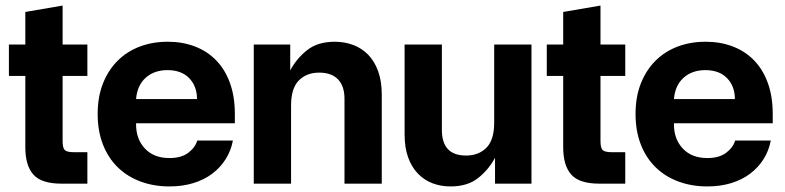

<svg xmlns="http://www.w3.org/2000/svg" viewBox="-20 -660 2822 690"><path d="M201 0Q129 0 100 -32.5Q71 -65 71 -131V-387H12V-500H71V-617L205 -640V-500H294V-387H205V-153Q205 -128 213 -120.5Q221 -113 246 -113H294V0Z M589 10Q533 10 485.5 -7.5Q438 -25 403.5 -58.5Q369 -92 350 -140.5Q331 -189 331 -250Q331 -312 350 -360Q369 -408 402.5 -441.5Q436 -475 482 -492.5Q528 -510 583 -510Q636 -510 680.5 -493Q725 -476 757 -443Q789 -410 806.5 -361.5Q824 -313 824 -250V-217H469V-213Q469 -160 501 -126Q533 -92 589 -92Q631 -92 656 -110.5Q681 -129 689 -155H817Q810 -118 791 -88Q772 -58 743 -36Q714 -14 675 -2Q636 10 589 10ZM688 -304Q688 -350 660 -379Q632 -408 582 -408Q534 -408 503.5 -380.5Q473 -353 469 -304Z M892 -500H1023V-407Q1046 -450 1084 -480Q1122 -510 1183 -510Q1218 -510 1249 -498.5Q1280 -487 1303 -463.5Q1326 -440 1339 -404Q1352 -368 1352 -320V0H1218V-305Q1218 -351 1194.5 -375Q1171 -399 1127 -399Q1082 -399 1054 -371Q1026 -343 1026 -280V0H892Z M1599 10Q1564 10 1534 -1.5Q1504 -13 1481.5 -36.5Q1459 -60 1446.5 -95Q1434 -130 1434 -177V-500H1568V-193Q1568 -101 1655 -101Q1700 -101 1728 -129Q1756 -157 1756 -220V-500H1890V0H1759V-93Q1736 -50 1698 -20Q1660 10 1599 10Z M2134 0Q2062 0 2033 -32.5Q2004 -65 2004 -131V-387H1945V-500H2004V-617L2138 -640V-500H2227V-387H2138V-153Q2138 -128 2146 -120.5Q2154 -113 2179 -113H2227V0Z M2522 10Q2466 10 2418.5 -7.5Q2371 -25 2336.5 -58.5Q2302 -92 2283 -140.5Q2264 -189 2264 -250Q2264 -312 2283 -360Q2302 -408 2335.5 -441.5Q2369 -475 2415 -492.5Q2461 -510 2516 -510Q2569 -510 2613.5 -493Q2658 -476 2690 -443Q2722 -410 2739.5 -361.5Q2757 -313 2757 -250V-217H2402V-213Q2402 -160 2434 -126Q2466 -92 2522 -92Q2564 -92 2589 -110.5Q2614 -129 2622 -155H2750Q2743 -118 2724 -88Q2705 -58 2676 -36Q2647 -14 2608 -2Q2569 10 2522 10ZM2621 -304Q2621 -350 2593 -379Q2565 -408 2515 -408Q2467 -408 2436.5 -380.5Q2406 -353 2402 -304Z"/></svg>

Font: CyStack Display
Style: Bold
Weight: 700
Designer: Weizhong Zhang
Foundry: 本地遙控
Version: Version 1.000;Glyphs 3.1.2 (3151)